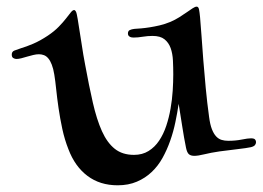

<svg xmlns="http://www.w3.org/2000/svg" viewBox="-20 -573 784 573"><path d="M201.2 -543Q204.1 -543 206.5 -538.6Q209 -534.2 211.9 -516.1Q218.8 -475.1 223.6 -441.9Q228.5 -408.7 233.9 -380.9Q245.6 -316.9 257.1 -266.6Q268.6 -216.3 284.2 -181.6Q299.8 -147 322.5 -128.9Q345.2 -110.8 379.9 -110.8Q404.8 -110.8 423.3 -122.3Q441.9 -133.8 454.8 -153.1Q467.8 -172.4 476.1 -197.3Q484.4 -222.2 489 -248.8Q493.7 -275.4 495.4 -302Q497.1 -328.6 497.1 -351.1Q497.1 -372.1 496.1 -392.6Q495.1 -413.1 489.3 -429.4Q483.4 -445.8 470.9 -455.8Q458.5 -465.8 435.1 -465.8Q420.9 -465.8 406.2 -463.4Q391.6 -460.9 377.9 -460.9Q371.1 -460.9 366.5 -463.9Q361.8 -466.8 361.8 -473.1Q361.8 -480.5 367.2 -483.2Q372.6 -485.8 380.9 -486.8Q389.6 -487.3 401.4 -488.3Q413.1 -489.3 427 -491.5Q440.9 -493.7 456.5 -497.3Q472.2 -501 488.8 -507.8Q502.4 -513.7 514.9 -521.5Q527.3 -529.3 537.4 -536.4Q547.4 -543.5 554.9 -548.3Q562.5 -553.2 566.9 -553.2Q572.3 -553.2 574 -544.7Q575.7 -536.1 577.1 -521Q579.1 -500.5 581.3 -467.3Q583.5 -434.1 586.7 -394Q589.8 -354 594 -310.3Q598.1 -266.6 604 -224.1Q606.9 -201.7 612.3 -187.7Q617.7 -173.8 625 -166Q632.3 -158.2 641.4 -155.5Q650.4 -152.8 661.1 -152.8Q683.1 -152.8 701.4 -156.5Q719.7 -160.2 729 -160.2Q738.3 -160.2 741.2 -156.7Q744.1 -153.3 744.1 -148.9Q744.1 -144.5 741.2 -140.4Q738.3 -136.2 729 -133.8Q715.3 -130.9 691.4 -128.2Q667.5 -125.5 634.8 -121.1Q608.4 -117.2 589.6 -112.5Q570.8 -107.9 560.1 -107.9Q549.3 -107.9 543.7 -112.8Q538.1 -117.7 535.2 -131.8Q532.2 -146 529.3 -162.8Q526.4 -179.7 523.7 -196.8Q521 -213.9 518.3 -231Q515.6 -248 513.2 -263.2Q509.3 -236.8 503.4 -208.5Q497.6 -180.2 488 -153.1Q478.5 -126 465.1 -101.8Q451.7 -77.6 432.6 -59.6Q413.6 -41.5 388.4 -30.8Q363.3 -20 331.1 -20Q278.3 -20 241 -48.1Q203.6 -76.2 184.1 -127.9Q172.9 -156.2 166 -188Q159.2 -219.7 154.8 -250Q150.4 -280.3 147.7 -306.4Q145 -332.5 142.1 -350.1Q139.2 -368.2 134.5 -380.1Q129.9 -392.1 124 -398.9Q118.2 -405.8 111.1 -408.4Q104 -411.1 96.2 -411.1Q88.4 -411.1 79.3 -408.9Q70.3 -406.7 61.3 -404.1Q52.2 -401.4 43.9 -399.2Q35.6 -397 28.8 -397Q24.4 -397 19.8 -399.7Q15.1 -402.3 15.1 -410.2Q15.1 -418.9 22.9 -422.1Q30.8 -425.3 43 -429.2Q58.1 -433.6 78.9 -442.4Q99.6 -451.2 123 -466.8Q142.6 -480 155.5 -493.4Q168.5 -506.8 177 -517.8Q185.5 -528.8 191.2 -535.9Q196.8 -543 201.2 -543Z"/></svg>

Font: Henny Penny
Style: Regular
Weight: 400
Version: Version 1.001